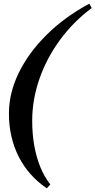

<svg xmlns="http://www.w3.org/2000/svg" viewBox="-20 -785 517 1040"><path d="M233.6 235Q183.4 201.2 145 157.6Q106.6 114 80.8 62.7Q55 11.4 41.7 -47Q28.4 -105.4 28.4 -170.4Q28.4 -281.4 81.7 -390.6Q135 -499.8 232.8 -596.7Q330.6 -693.6 463.6 -765L476.8 -741.4Q377.8 -668 305.2 -569.1Q232.6 -470.2 193.5 -357.6Q154.4 -245 154.4 -131.2Q154.4 -59.8 165.6 3.6Q176.8 67 198.5 119.9Q220.2 172.8 252.6 214.2Z"/></svg>

Font: Platypi Light
Style: Italic
Weight: 300
Italic angle: -13°
Designer: David Sargent
Foundry: Bolt Cutter Type
Version: Version 1.200